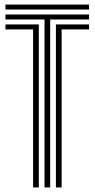

<svg xmlns="http://www.w3.org/2000/svg" viewBox="-20 -820 415 840"><path d="M174.7 0V-734.8H3.9V-756.5H369.6V-734.8H199.6V0ZM124.7 0V-691.3H3.9V-713.1H149.7V0ZM224.6 0V-713.1H369.6V-691.3H249.6V0ZM3.9 -778.3V-800H369.6V-778.3Z"/></svg>

Font: Big Shoulders Inline Display SC Thin
Style: Regular
Weight: 100
Designer: Patric King
Foundry: XO Type Co
Version: Version 2.002